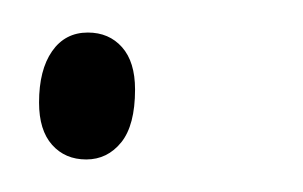

<svg xmlns="http://www.w3.org/2000/svg" viewBox="-20 -93 186 118"><path d="M4 -30Q4 -50 12 -61.5Q20 -73 34 -73Q47 -73 55 -64Q63 -55 63 -38Q63 -16 54.5 -5.5Q46 5 33 5Q20 5 12 -4Q4 -13 4 -30Z"/></svg>

Font: Noto Serif CondThin
Style: Italic
Weight: 250
Width: 3
Italic angle: -12°
Designer: Monotype Design Team
Foundry: Monotype Imaging Inc.
Version: Version 1.001